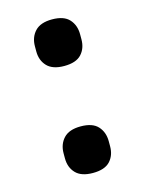

<svg xmlns="http://www.w3.org/2000/svg" viewBox="-89 -590 498 657"><g transform="rotate(-15 159.5 -261.0)"><path d="M159 11Q118 11 98.5 -9.5Q79 -30 79 -62V-80Q79 -112 98.5 -133Q118 -154 159 -154Q201 -154 220 -133Q239 -112 239 -80V-62Q239 -30 220 -9.5Q201 11 159 11ZM159 -368Q118 -368 98.5 -388.5Q79 -409 79 -441V-459Q79 -491 98.5 -512Q118 -533 159 -533Q201 -533 220 -512Q239 -491 239 -459V-441Q239 -409 220 -388.5Q201 -368 159 -368Z"/></g></svg>

Font: IBMPlexSans-SemiBold
Style: Regular
Weight: 600
Designer: Mike Abbink, Paul van der Laan, Pieter van Rosmalen
Foundry: Bold Monday
Version: Version 3.1